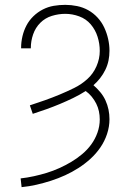

<svg xmlns="http://www.w3.org/2000/svg" viewBox="-20 -763 540 791"><path d="M69 8 65 -28Q92 -31 119.5 -37Q147 -43 173 -51Q199 -59 224.5 -70.5Q250 -82 273.5 -96Q297 -110 318.5 -128Q340 -146 356 -168Q372 -190 381.5 -216.5Q391 -243 391 -271Q391 -288 387.5 -304.5Q384 -321 376.5 -336Q369 -351 358 -364.5Q347 -378 333 -388Q308 -372 281 -359Q254 -346 226.5 -334.5Q199 -323 171 -313Q143 -303 115 -294L103 -329Q134 -339 165 -350Q196 -361 226 -373.5Q256 -386 285.5 -400.5Q315 -415 339.5 -437Q364 -459 377.5 -490Q391 -521 391 -553Q391 -583 382 -611.5Q373 -640 354 -662.5Q335 -685 306.5 -695.5Q278 -706 249 -706Q221 -706 193.5 -697.5Q166 -689 146 -669Q126 -649 116.5 -621.5Q107 -594 107 -566Q107 -565 107 -564.5Q107 -564 107 -564H67Q67 -565 67 -565.5Q67 -566 67 -567Q67 -590 72.5 -613.5Q78 -637 89 -658Q100 -679 117.5 -696Q135 -713 156.5 -724Q178 -735 201.5 -739Q225 -743 249 -743Q273 -743 297.5 -738Q322 -733 343.5 -721Q365 -709 382 -690.5Q399 -672 409.5 -649.5Q420 -627 425.5 -602.5Q431 -578 431 -554Q431 -533 427 -513.5Q423 -494 414 -475.5Q405 -457 392.5 -441Q380 -425 365 -412Q380 -399 393 -383.5Q406 -368 414.5 -349.5Q423 -331 427 -311.5Q431 -292 431 -272Q431 -241 421 -211Q411 -181 393.5 -155.5Q376 -130 353 -109Q330 -88 303.5 -71Q277 -54 248.5 -41Q220 -28 190.5 -18.5Q161 -9 130.5 -2Q100 5 69 8Z"/></svg>

Font: Zed Sans Extralight
Style: Regular
Weight: 200
Designer: Belleve Invis
Foundry: Belleve Invis
Version: Version 1.0.0; ttfautohint (v1.8.4)